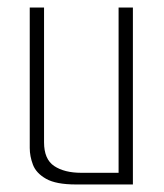

<svg xmlns="http://www.w3.org/2000/svg" viewBox="-20 -490 436 510"><path d="M182 0Q129 0 102.5 -15Q76 -30 67.5 -52.5Q59 -75 59 -97V-470H97V-112Q97 -67 124 -49Q151 -31 196 -31H295V-470H333V0Z"/></svg>

Font: Smooch Sans Light
Style: Regular
Weight: 300
Designer: Robert E. Leuschke
Foundry: Robert E. Leuschke
Version: Version 1.010; ttfautohint (v1.8.3)